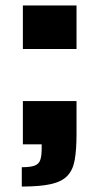

<svg xmlns="http://www.w3.org/2000/svg" viewBox="-20 -530 365 705"><path d="M60 155V84Q92 84 107.5 78Q123 72 128 57Q133 42 133 16V0H64V-159H261V-38Q261 19 254.5 56.5Q248 94 227.5 115.5Q207 137 167 146Q127 155 60 155ZM64 -350V-510H261V-350Z"/></svg>

Font: Saira Thin ExtraBold
Style: Regular
Weight: 800
Version: Version 1.101